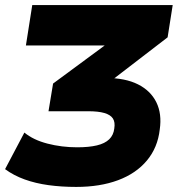

<svg xmlns="http://www.w3.org/2000/svg" viewBox="-25 -725 713 756"><path d="M275 11Q217 11 166 4Q115 -3 72 -18.5Q29 -34 -5 -59L71 -203Q106 -174 162 -159.5Q218 -145 279 -145Q325 -145 356.5 -152.5Q388 -160 405 -176.5Q422 -193 425 -219Q429 -244 419.5 -258.5Q410 -273 386 -280Q362 -287 322 -287H166L184 -396L451 -593L446 -546H77L102 -705H655L635 -578L380 -382L334 -418H393Q468 -418 518 -393Q568 -368 590.5 -322.5Q613 -277 604 -215Q596 -144 553.5 -93Q511 -42 440 -15.5Q369 11 275 11Z"/></svg>

Font: Nunito Sans 7pt Black
Style: Italic
Weight: 900
Italic angle: -9°
Version: Version 3.101;gftools[0.9.27]